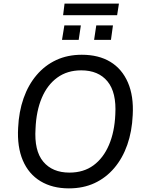

<svg xmlns="http://www.w3.org/2000/svg" viewBox="-20 -1030 798 1059"><path d="M360 9Q269 9 203.5 -30.5Q138 -70 106 -145Q74 -220 80 -325Q84 -414 110 -488Q136 -562 182 -616Q228 -670 290.5 -699Q353 -728 431 -728Q524 -728 588.5 -689Q653 -650 685.5 -575Q718 -500 712 -395Q708 -305 682 -231Q656 -157 610 -103Q564 -49 501.5 -20Q439 9 360 9ZM363 -78Q441 -78 495.5 -118Q550 -158 581 -230.5Q612 -303 616 -399Q623 -520 573 -581Q523 -642 428 -642Q351 -642 296 -602Q241 -562 210.5 -490Q180 -418 176 -321Q168 -199 218.5 -138.5Q269 -78 363 -78ZM328 -946 336 -1010H636L626 -946ZM322 -810 335 -890H426L414 -810ZM499 -810 511 -890H603L592 -810Z"/></svg>

Font: Nunitoga
Style: Medium Italic
Weight: 500
Italic angle: -9°
Designer: Vernon Adams
Foundry: Vernon Adams
Version: Version 1.0